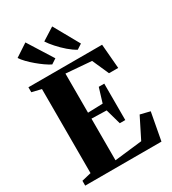

<svg xmlns="http://www.w3.org/2000/svg" viewBox="-236 -1133 1126 1256"><g transform="rotate(-30 327.0 -505.0)"><path d="M100 -53.5V-688.5L29 -705.5V-743H585.5L601 -559H531.5L476 -684L283.5 -699.5V-404L396 -407.5L429 -515.5H470.5V-240.5H429L396.5 -356L283.5 -359V-44.5L491.5 -68.5L570 -225L643.5 -207L605 0H29V-36.5ZM238 -794.5Q218 -804.5 193 -822Q168 -839.5 142.8 -860.8Q117.5 -882 96.5 -903.8Q75.5 -925.5 63.5 -944.5L158.5 -1007L276.5 -819L239 -794.5ZM431 -794.5Q402 -810 370.5 -837.2Q339 -864.5 311.8 -895Q284.5 -925.5 268.5 -950.5L362.5 -1010L469.5 -819L432 -794.5Z"/></g></svg>

Font: Merriweather 96pt Black
Style: Regular
Weight: 900
Version: Version 2.100